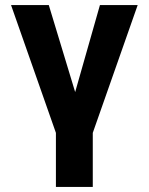

<svg xmlns="http://www.w3.org/2000/svg" viewBox="-20 -528 591 763"><path d="M348.7 0V214.8H202.2V0L23.9 -507.8H173.9L278.7 -162.1L377.1 -507.8H527.1Z"/></svg>

Font: Giphurs SC
Style: Regular
Weight: 400
Version: Version 0.920